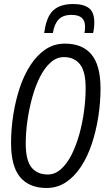

<svg xmlns="http://www.w3.org/2000/svg" viewBox="-20 -926 531 955"><path d="M212 9Q125 9 80 -45Q35 -99 35 -214Q35 -284 46 -354.5Q57 -425 78 -488.5Q99 -552 131.5 -602Q164 -652 206.5 -680.5Q249 -709 303 -709Q390 -709 435 -655Q480 -601 480 -486Q480 -416 469 -345.5Q458 -275 437 -211.5Q416 -148 383.5 -98Q351 -48 308 -19.5Q265 9 212 9ZM218 -58Q253 -58 283 -84.5Q313 -111 336 -156.5Q359 -202 374.5 -258Q390 -314 398 -373.5Q406 -433 406 -488Q406 -571 377.5 -606.5Q349 -642 298 -642Q262 -642 232 -615.5Q202 -589 179 -543.5Q156 -498 140.5 -442Q125 -386 116.5 -326.5Q108 -267 108 -212Q108 -129 136.5 -93.5Q165 -58 218 -58ZM344 -906Q395 -906 422 -886Q449 -866 449 -814Q449 -787 443 -762H400Q402 -770 402.5 -777Q403 -784 403 -793Q403 -824 386 -838Q369 -852 336 -852Q293 -852 271.5 -829Q250 -806 243 -762H200Q210 -842 244.5 -874Q279 -906 344 -906Z"/></svg>

Font: Georama SemiCondensed
Style: Italic
Weight: 400
Width: 4
Italic angle: -9°
Designer: Jean-Baptiste Levee
Foundry: Production Type
Version: Version 1.000